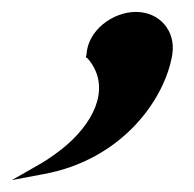

<svg xmlns="http://www.w3.org/2000/svg" viewBox="-63 -142 325 322"><path d="M-43 160 10 150C142 126 214 24 226 -51C232 -91 204 -122 165 -122C126 -122 84 -91 82 -50L81 -46L84 -44C122 0 100 57 48 102C35 113 21 123 6 132Z"/></svg>

Font: Charger Pro
Style: ExBdObl
Weight: 400
Designer: Jasper
Foundry: Cannot Into Space Fonts
Version: Version 1.09